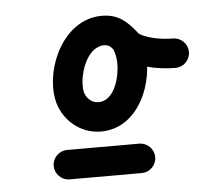

<svg xmlns="http://www.w3.org/2000/svg" viewBox="-39 -581 527 488"><g transform="rotate(-5 225.0 -336.5)"><path d="M82.5 -170.9C82.5 -150.2 99.4 -133.5 120.1 -133.5C181.4 -133.6 242.6 -133.7 303.9 -133.5C324.6 -133.4 341.4 -150.2 341.5 -170.9C341.6 -191.6 324.8 -208.4 304.1 -208.5C304.1 -208.5 304.1 -208.5 304.1 -208.5C242.7 -208.7 181.3 -208.6 119.9 -208.5C99.2 -208.5 82.5 -191.6 82.5 -170.9ZM318.2 -438.4C334.3 -451.3 337 -474.9 324.1 -491.1C300.2 -521 278.5 -540.5 237.2 -540.5C141.3 -540.5 86.2 -423.8 100.8 -341.1C110.1 -288.1 155.9 -247.6 210.1 -247.6C307.6 -247.6 353.4 -363.4 338.9 -445.8C337 -456.4 334.3 -466.8 330.7 -476.9C324.5 -494.6 302.4 -490.9 285.3 -479.5C268.3 -468.1 256.3 -449.2 270.2 -436.6C305.9 -404.5 366.4 -392.3 412.7 -392.3C433.4 -392.3 450.2 -409.1 450.2 -429.8C450.2 -450.5 433.4 -467.3 412.7 -467.3C412.7 -467.3 412.7 -467.3 412.7 -467.3C386 -467.3 341.4 -473.4 320.5 -492.3C306.5 -504.9 288.2 -503.7 275 -494.9C261.9 -486.1 253.7 -469.8 260 -452C262.2 -445.8 263.8 -439.3 265 -432.8C271 -398.7 256.7 -322.6 210.1 -322.6C192.2 -322.6 177.7 -336.8 174.7 -354.1C168.4 -389.8 190.2 -465.5 237.2 -465.5C252.7 -465.5 257 -454.9 265.5 -444.3C278.4 -428.2 302 -425.5 318.2 -438.4Z"/></g></svg>

Font: FRB American Cursive Extrabold
Style: Bold Italic
Weight: 800
Italic angle: -25°
Version: Version 2.0;Modular Font Editor K font №1